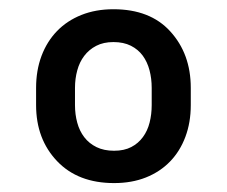

<svg xmlns="http://www.w3.org/2000/svg" viewBox="-20 -742 501 424"><path d="M59.7 -509.9V-547.9Q59.7 -586.6 71.7 -618.6Q83.8 -650.6 106 -673.5Q128.2 -696.4 159.8 -709Q191.4 -721.6 230.5 -721.6Q311.4 -721.6 355.8 -672.9Q401.3 -623.2 401.3 -547.9V-509.9Q401.3 -471.6 389.4 -439.8Q377.5 -408 355.5 -385.3Q333.5 -362.6 302.2 -350.1Q271 -337.7 231.9 -337.7Q152.3 -337.7 106.2 -386Q59.7 -434.7 59.7 -509.9ZM145.6 -547.9V-509.9Q145.6 -489.3 150.6 -471.1Q155.5 -452.8 166.2 -438.9Q176.8 -425.1 193.2 -417.1Q209.5 -409.1 231.9 -409.1Q254.3 -409.1 269.9 -417.3Q285.5 -425.4 295.6 -439.3Q305.8 -453.1 310.4 -471.4Q315 -489.7 315 -509.9V-547.9Q315 -568.5 310.2 -586.8Q305.4 -605.1 295.3 -619Q285.2 -632.8 269 -641Q252.8 -649.1 230.5 -649.1Q208.5 -649.1 192.5 -640.8Q176.5 -632.5 166 -618.6Q155.5 -604.8 150.6 -586.5Q145.6 -568.2 145.6 -547.9Z"/></svg>

Font: Inter P Medium
Style: Regular
Weight: 500
Designer: Rasmus Andersson
Foundry: rsms
Version: Version 3.018;git-588b23468